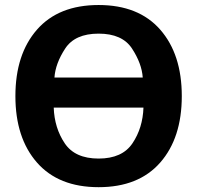

<svg xmlns="http://www.w3.org/2000/svg" viewBox="-20 -737 794 773"><path d="M42 -350.1Q42 -518.6 128.9 -617.7Q215.8 -716.8 377 -716.8Q538.1 -716.8 625 -617.7Q711.9 -518.6 711.9 -350.1Q711.9 -181.6 625 -82.5Q538.1 16.6 377 16.6Q215.8 16.6 128.9 -82.5Q42 -181.6 42 -350.1ZM196.3 -303.7Q199.2 -221.7 240.5 -160.2Q281.7 -98.6 377 -98.6Q472.2 -98.6 513.4 -160.2Q554.7 -221.7 557.6 -303.7ZM199.2 -424.8H554.7Q550.8 -481.4 511.5 -541.5Q472.2 -601.6 377 -601.6Q281.7 -601.6 242.4 -541.5Q203.1 -481.4 199.2 -424.8Z"/></svg>

Font: Istok Web
Style: Bold
Weight: 700
Designer: Andrey V. Panov
Foundry: Andrey V. Panov
Version: Version 1.0.2g